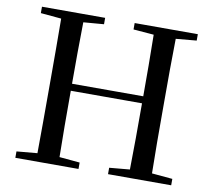

<svg xmlns="http://www.w3.org/2000/svg" viewBox="-80 -824 1017 916"><g transform="rotate(10 428.5 -366.0)"><path d="M500 -701 599 -693C601 -594 601 -495 601 -395H256C256 -495 256 -594 258 -693L357 -701V-732H51V-701L151 -692C152 -593 152 -493 152 -392V-339C152 -239 152 -138 151 -40L51 -31V0H357V-31L258 -40C256 -138 256 -239 256 -361H601C601 -239 601 -137 599 -40L500 -31V0H806V-31L706 -40C704 -140 704 -239 704 -339V-392C704 -493 704 -593 706 -692L806 -701V-732H500Z"/></g></svg>

Font: Noto Serif HK Medium
Style: Regular
Weight: 500
Designer: Ryoko NISHIZUKA 西塚涼子 (kana & ideographs); Frank Grießhammer (Latin, Greek & Cyrillic); Wenlong ZHANG 张文龙 (bopomofo); San
Foundry: Adobe
Version: Version 2.001;hotconv 1.1.0;makeotfexe 2.6.0